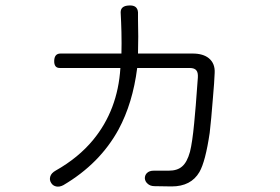

<svg xmlns="http://www.w3.org/2000/svg" viewBox="-20 -746 1040 714"><path d="M428.7 -700.2Q430.7 -664.1 431.6 -627Q432.6 -583 431.6 -546.9H205.1Q182.6 -546.9 181.6 -520.5Q180.7 -493.2 202.1 -493.2H427.7Q418 -336.9 326.2 -225.6Q271.5 -159.2 186.5 -111.3Q170.9 -102.5 167 -89.8Q163.1 -77.1 169.9 -66.4Q175.8 -55.7 188.5 -52.7Q201.2 -49.8 215.8 -57.6Q351.6 -137.7 420.9 -264.6Q473.6 -362.3 490.2 -493.2H685.5Q704.1 -493.2 710.9 -483.4Q716.8 -475.6 715.8 -458Q707 -334 702.1 -288.1Q695.3 -216.8 686.5 -181.6Q675.8 -142.6 657.2 -127Q639.6 -111.3 607.4 -111.3H551.8Q535.2 -111.3 526.4 -102.5Q518.6 -94.7 518.6 -83Q519.5 -71.3 528.3 -63.5Q538.1 -53.7 554.7 -53.7L618.2 -52.7Q690.4 -52.7 721.7 -106.4Q744.1 -145.5 759.8 -252Q765.6 -301.8 771.5 -377.9Q777.3 -443.4 778.3 -474.6Q780.3 -509.8 756.8 -529.3Q735.4 -546.9 696.3 -546.9H493.2Q494.1 -576.2 494.1 -610.4Q494.1 -630.9 493.2 -673.8V-700.2Q491.2 -727.5 460 -725.6Q428.7 -724.6 428.7 -700.2Z"/></svg>

Font: GulimChe
Style: Regular
Weight: 400
Monospace: yes
Version: Version 2.21